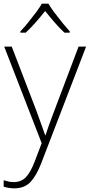

<svg xmlns="http://www.w3.org/2000/svg" viewBox="-23 -877 489 1046"><path d="M0 -623H41L174 -277Q191 -231 203 -197Q215 -163 223 -140H225Q232 -162 244 -196Q256 -230 273 -274L405 -623H446L201 14Q175 81 142.5 115Q110 149 55 149Q25 149 -3 140V105Q11 109 23.5 112Q36 115 52 115Q92 115 117.5 89Q143 63 166 3L204 -97ZM241 -857Q253 -836 273.5 -808.5Q294 -781 316.5 -753.5Q339 -726 357 -706V-699H328Q301 -724 273 -756.5Q245 -789 223 -817Q201 -789 172.5 -756.5Q144 -724 117 -699H88V-706Q107 -726 129.5 -753.5Q152 -781 172.5 -808.5Q193 -836 205 -857Z"/></svg>

Font: Noto Sans Kannada UI ExtraLight
Style: Regular
Weight: 200
Designer: Jelle Bosma - Monotype Design Team
Foundry: Monotype Imaging Inc.
Version: Version 2.005; ttfautohint (v1.8.4.7-5d5b)